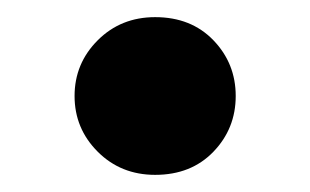

<svg xmlns="http://www.w3.org/2000/svg" viewBox="-20 -380 362 224"><path d="M67 -268Q67 -230 94 -203Q121 -176 161 -176Q203 -176 229 -203Q255 -230 255 -268Q255 -306 229 -333Q203 -360 161 -360Q121 -360 94 -333Q67 -306 67 -268Z"/></svg>

Font: Jost
Style: Bold
Weight: 700
Version: Version 3.710